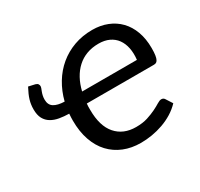

<svg xmlns="http://www.w3.org/2000/svg" viewBox="-111 -625 805 772"><g transform="rotate(-30 291.0 -239.0)"><path d="M396.5 -484.9Q434.1 -484.9 465.6 -472.4Q497.1 -460 519.8 -436.5Q542.5 -413.1 554.9 -379.2Q567.4 -345.2 567.4 -302.2Q567.4 -281.2 565.4 -268.8Q563.5 -256.3 559.8 -249.8Q556.2 -243.2 551.5 -241.2Q546.9 -239.3 541 -239.3H230Q229 -232.4 229 -225.1Q229 -217.8 229 -210.4Q229 -135.3 262.7 -96.7Q296.4 -58.1 355 -58.1Q385.7 -58.1 408.7 -65.4Q431.6 -72.8 449 -81.3Q466.3 -89.8 478 -97.2Q489.7 -104.5 497.6 -104.5Q507.3 -104.5 512.2 -96.7L531.7 -66.4Q514.2 -47.9 491.7 -33.9Q469.2 -20 443.8 -11Q418.5 -2 392.1 2.4Q365.7 6.8 340.3 6.8Q296.9 6.8 261.5 -7.6Q226.1 -22 200.4 -49.3Q174.8 -76.7 160.9 -116.7Q147 -156.7 147 -207.5Q147 -223.1 148.4 -239.3Q124.5 -239.7 103.5 -243.4Q82.5 -247.1 66.7 -256.6Q50.8 -266.1 41.7 -282.7Q32.7 -299.3 32.7 -325.7Q32.7 -337.4 34.2 -347.7Q35.6 -357.9 38.8 -368.7Q42 -379.4 47.1 -390.9Q52.2 -402.3 59.6 -416.5L89.8 -409.7Q98.6 -407.2 101.3 -402.3Q104 -397.5 104 -393.1Q104 -389.2 102.1 -383.8Q100.1 -378.4 97.4 -371.6Q94.7 -364.7 92.8 -356.2Q90.8 -347.7 90.8 -337.4Q90.8 -313 107.7 -302.2Q124.5 -291.5 156.7 -290.5Q167.5 -333.5 189.2 -369.4Q210.9 -405.3 241.7 -430.9Q272.5 -456.5 311.5 -470.7Q350.6 -484.9 396.5 -484.9ZM390.6 -424.3Q360.4 -424.3 335.4 -415Q310.5 -405.8 291.3 -388.2Q272 -370.6 258.5 -345.9Q245.1 -321.3 237.8 -290.5H492.2Q495.6 -319.8 490.7 -344.5Q485.8 -369.1 472.9 -387Q460 -404.8 439.2 -414.6Q418.5 -424.3 390.6 -424.3Z"/></g></svg>

Font: Carlito
Style: Italic
Weight: 400
Italic angle: -7°
Designer: Lukasz Dziedzic
Foundry: tyPoland Lukasz Dziedzic
Version: Version 1.104